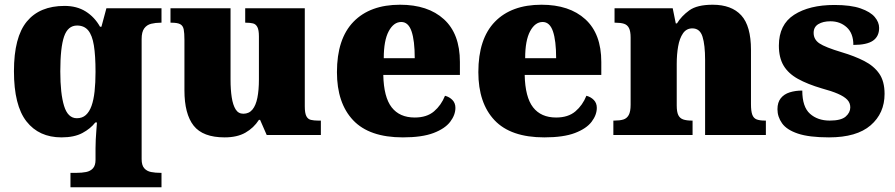

<svg xmlns="http://www.w3.org/2000/svg" viewBox="-20 -571 3785 812"><path d="M278 221V160H304Q326 160 344 156.5Q362 153 373 141Q384 129 384 105V56Q384 38 385 18.5Q386 -1 387.5 -19.5Q389 -38 390 -53H383Q363 -27 328.5 -8.5Q294 10 240 10Q145 10 92 -57.5Q39 -125 39 -270Q39 -414 93.5 -480Q148 -546 253 -546Q305 -546 342.5 -522.5Q380 -499 403 -458H409L430 -536H663V-475H659Q638 -475 619.5 -470.5Q601 -466 590 -451Q579 -436 579 -406V102Q579 128 590 140.5Q601 153 619 156.5Q637 160 659 160H663V221ZM305 -71Q328 -71 343 -84.5Q358 -98 367 -123Q376 -148 380 -184.5Q384 -221 384 -267Q384 -336 377 -379Q370 -422 353 -442.5Q336 -463 306 -463Q267 -463 251 -416.5Q235 -370 235 -269Q235 -175 251 -123Q267 -71 305 -71Z M930 10Q838 10 799 -39.5Q760 -89 760 -189V-402Q760 -431 757 -446.5Q754 -462 742.5 -468.5Q731 -475 705 -475H701V-536H955V-234Q955 -192 960 -159.5Q965 -127 976.5 -108.5Q988 -90 1009 -90Q1033 -90 1047.5 -107.5Q1062 -125 1068.5 -157.5Q1075 -190 1075 -235V-417Q1075 -444 1068.5 -456.5Q1062 -469 1050 -472Q1038 -475 1021 -475H1017V-536H1269V-121Q1269 -93 1275.5 -80Q1282 -67 1295 -64Q1308 -61 1325 -61H1337V0H1108L1080 -64H1075Q1053 -30 1018 -10Q983 10 930 10Z M1684 10Q1542 10 1473.5 -62.5Q1405 -135 1405 -266Q1405 -407 1475 -479Q1545 -551 1672 -551Q1790 -551 1857.5 -489.5Q1925 -428 1925 -309V-254H1601Q1603 -160 1636.5 -117Q1670 -74 1734 -74Q1785 -74 1815.5 -100Q1846 -126 1862 -166Q1881 -161 1893.5 -148Q1906 -135 1906 -115Q1906 -85 1884 -56Q1862 -27 1813.5 -8.5Q1765 10 1684 10ZM1734 -325Q1734 -399 1720.5 -438.5Q1707 -478 1677 -478Q1645 -478 1624 -439Q1603 -400 1603 -325Z M2282 10Q2140 10 2071.5 -62.5Q2003 -135 2003 -266Q2003 -407 2073 -479Q2143 -551 2270 -551Q2388 -551 2455.5 -489.5Q2523 -428 2523 -309V-254H2199Q2201 -160 2234.5 -117Q2268 -74 2332 -74Q2383 -74 2413.5 -100Q2444 -126 2460 -166Q2479 -161 2491.5 -148Q2504 -135 2504 -115Q2504 -85 2482 -56Q2460 -27 2411.5 -8.5Q2363 10 2282 10ZM2332 -325Q2332 -399 2318.5 -438.5Q2305 -478 2275 -478Q2243 -478 2222 -439Q2201 -400 2201 -325Z M2574 0V-61H2578Q2601 -61 2616 -65.5Q2631 -70 2639 -84.5Q2647 -99 2647 -128V-412Q2647 -439 2640 -452.5Q2633 -466 2619 -470.5Q2605 -475 2583 -475H2579V-536H2825L2838 -472H2843Q2862 -503 2895 -527Q2928 -551 2994 -551Q3074 -551 3115 -506Q3156 -461 3156 -360V-131Q3156 -101 3161.5 -86Q3167 -71 3180 -66Q3193 -61 3215 -61H3219V0H2962V-317Q2962 -381 2951 -416Q2940 -451 2908 -451Q2883 -451 2868.5 -430Q2854 -409 2848 -375Q2842 -341 2842 -301V-125Q2842 -98 2848.5 -84.5Q2855 -71 2869 -66Q2883 -61 2905 -61H2909V0Z M3486 10Q3402 10 3354.5 -6Q3307 -22 3287.5 -49.5Q3268 -77 3268 -109Q3268 -138 3282 -155.5Q3296 -173 3320 -180.5Q3344 -188 3373 -188Q3373 -119 3405.5 -90Q3438 -61 3489 -61Q3537 -61 3556.5 -78Q3576 -95 3576 -117Q3576 -136 3563 -149.5Q3550 -163 3523.5 -174.5Q3497 -186 3456 -197Q3395 -215 3354.5 -237.5Q3314 -260 3294 -293.5Q3274 -327 3274 -378Q3274 -467 3338.5 -508.5Q3403 -550 3509 -550Q3578 -550 3619.5 -535.5Q3661 -521 3679.5 -499Q3698 -477 3698 -453Q3698 -417 3672 -399Q3646 -381 3589 -381Q3589 -430 3561 -455.5Q3533 -481 3492 -481Q3461 -481 3441 -469Q3421 -457 3421 -432Q3421 -404 3445.5 -387.5Q3470 -371 3540 -350Q3594 -334 3635 -313Q3676 -292 3698.5 -259.5Q3721 -227 3721 -174Q3721 -92 3662 -41Q3603 10 3486 10Z"/></svg>

Font: Noto Rashi Hebrew Black
Style: Regular
Weight: 900
Version: Version 1.006